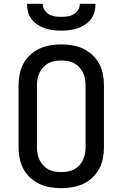

<svg xmlns="http://www.w3.org/2000/svg" viewBox="-20 -975 640 1003"><path d="M300 8Q271 8 241.5 3Q212 -2 185.5 -14.5Q159 -27 137.5 -47Q116 -67 102 -93Q88 -119 82.5 -148Q77 -177 77 -206V-529Q77 -558 82.5 -587Q88 -616 102 -642Q116 -668 137.5 -688Q159 -708 185.5 -720.5Q212 -733 241.5 -738Q271 -743 300 -743Q329 -743 358.5 -738Q388 -733 414.5 -720.5Q441 -708 462.5 -688Q484 -668 498 -642Q512 -616 517.5 -587Q523 -558 523 -529V-206Q523 -177 517.5 -148Q512 -119 498 -93Q484 -67 462.5 -47Q441 -27 414.5 -14.5Q388 -2 358.5 3Q329 8 300 8ZM300 -76Q317 -76 334.5 -79Q352 -82 367 -90Q382 -98 394 -111Q406 -124 413.5 -139.5Q421 -155 424 -172Q427 -189 427 -206V-529Q427 -546 424 -563Q421 -580 413.5 -595.5Q406 -611 394 -624Q382 -637 367 -645Q352 -653 334.5 -656Q317 -659 300 -659Q283 -659 265.5 -656Q248 -653 233 -645Q218 -637 206 -624Q194 -611 186.5 -595.5Q179 -580 176 -563Q173 -546 173 -529V-206Q173 -189 176 -172Q179 -155 186.5 -139.5Q194 -124 206 -111Q218 -98 233 -90Q248 -82 265.5 -79Q283 -76 300 -76ZM300 -815Q279 -815 257.5 -817.5Q236 -820 215.5 -827Q195 -834 177 -845.5Q159 -857 145.5 -874Q132 -891 126.5 -912.5Q121 -934 121 -955H203Q203 -938 212 -923.5Q221 -909 235.5 -900.5Q250 -892 266.5 -889.5Q283 -887 300 -887Q317 -887 333.5 -889.5Q350 -892 364.5 -900.5Q379 -909 388 -923.5Q397 -938 397 -955H479Q479 -934 473.5 -912.5Q468 -891 454.5 -874Q441 -857 423 -845.5Q405 -834 384.5 -827Q364 -820 342.5 -817.5Q321 -815 300 -815Z"/></svg>

Font: Iosevka SS04 Medium Extended
Style: Regular
Weight: 500
Width: 7
Monospace: yes
Designer: Belleve Invis
Foundry: Belleve Invis
Version: Version 19.0.0; ttfautohint (v1.8.4)